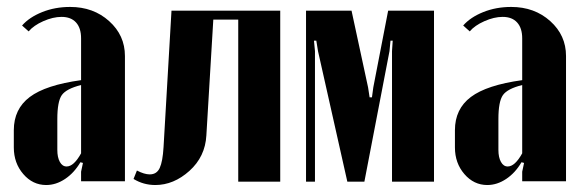

<svg xmlns="http://www.w3.org/2000/svg" viewBox="-20 -526 1684 556"><path d="M20 -99.1V-148.9Q20 -210.4 66.2 -245.1Q112.3 -279.8 214.8 -293.9V-415Q214.8 -444.8 200.2 -460.9Q185.5 -477.1 158.2 -477.1Q133.3 -477.1 105.2 -464.6Q77.1 -452.1 63 -435.1L43.9 -452.1Q64.9 -476.1 102.1 -491Q139.2 -505.9 183.1 -505.9Q250.5 -505.9 296.1 -464.8Q341.8 -423.8 341.8 -363.8V-1H214.8V-28.8L220.2 -54.2L212.9 -56.2Q194.8 -25.4 168.5 -7.8Q142.1 9.8 113.8 9.8Q74.7 9.8 47.4 -22Q20 -53.7 20 -99.1ZM172.9 -43.9Q193.8 -43.9 214.8 -82V-279.8Q171.9 -269 158.9 -250.5Q146 -231.9 146 -181.2V-91.8Q146 -70.3 153.3 -57.1Q160.6 -43.9 172.9 -43.9Z M366.7 -7.8 376.5 -32.2Q397.9 -21 413.6 -21Q434.1 -21 442.6 -39.8Q451.2 -58.6 453.6 -100.1L476.6 -495.1H791.5V0H669.9V-469.2H597.7L577.6 -133.8Q574.2 -72.3 528.6 -31.2Q482.9 9.8 429.7 9.8Q395.5 9.8 366.7 -7.8Z M1236.8 -495.1V0H1115.2V-377.9L1117.2 -408.2H1110.8L1107.9 -377.9L1035.2 0H985.8L900.9 -377.9L896 -408.2H889.2L892.1 -377.9V0H866.2V-495.1H998L1045.9 -272.9L1050.3 -244.1H1057.1L1061 -272.9L1104 -495.1Z M1297.4 -99.1V-148.9Q1297.4 -210.4 1343.5 -245.1Q1389.6 -279.8 1492.2 -293.9V-415Q1492.2 -444.8 1477.5 -460.9Q1462.9 -477.1 1435.5 -477.1Q1410.6 -477.1 1382.6 -464.6Q1354.5 -452.1 1340.3 -435.1L1321.3 -452.1Q1342.3 -476.1 1379.4 -491Q1416.5 -505.9 1460.4 -505.9Q1527.8 -505.9 1573.5 -464.8Q1619.1 -423.8 1619.1 -363.8V-1H1492.2V-28.8L1497.6 -54.2L1490.2 -56.2Q1472.2 -25.4 1445.8 -7.8Q1419.4 9.8 1391.1 9.8Q1352.1 9.8 1324.7 -22Q1297.4 -53.7 1297.4 -99.1ZM1450.2 -43.9Q1471.2 -43.9 1492.2 -82V-279.8Q1449.2 -269 1436.3 -250.5Q1423.3 -231.9 1423.3 -181.2V-91.8Q1423.3 -70.3 1430.7 -57.1Q1438 -43.9 1450.2 -43.9Z"/></svg>

Font: Moniqa Black Heading
Style: Regular
Weight: 900
Designer: Rajesh Rajput
Foundry: Rajesh Rajput
Version: Version 1.000